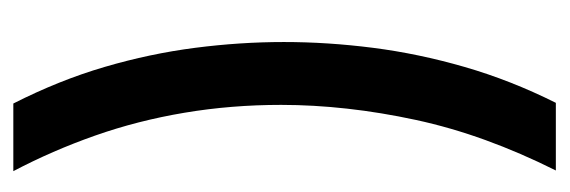

<svg xmlns="http://www.w3.org/2000/svg" viewBox="-296 -438 834 281"><g transform="rotate(90 120.5 -298.0)"><path d="M230 -695Q204 -643 185.5 -592Q167 -541 156 -490Q145 -439 139.5 -389.5Q134 -340 134 -293Q134 -220 145.5 -151.5Q157 -83 179 -20.5Q201 42 231 99H132Q98 32 78.5 -34.5Q59 -101 50.5 -167Q42 -233 42 -297Q42 -361 50.5 -427.5Q59 -494 78.5 -561.5Q98 -629 131 -695Z"/></g></svg>

Font: Bricolage Grotesque 72pt SemiCondensed
Style: Regular
Weight: 400
Width: 4
Designer: Mathieu Triay
Foundry: Atelier Triay
Version: Version 1.001;gftools[0.9.33.dev8+g029e19f]